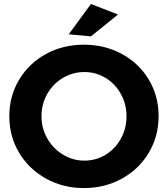

<svg xmlns="http://www.w3.org/2000/svg" viewBox="-20 -936 846 967"><path d="M218 -463.1Q189 -412.1 189 -350.6Q189 -289.1 218.5 -238Q248 -187 297.6 -157Q347.2 -127 405 -127Q462.9 -127 511.5 -156.5Q560.1 -186 588.6 -237.5Q617.2 -289.1 617.2 -350.6Q617.2 -412.1 588.6 -463.1Q560.1 -514.2 511.5 -543.7Q462.9 -573.2 405 -573.2Q347.2 -573.2 297.1 -543.7Q247.1 -514.2 218 -463.1ZM729.5 -534.7Q778.8 -452.1 778.8 -351.1Q778.8 -250 729.5 -167Q680.2 -84 594 -36.4Q507.8 11.2 402.8 11.2Q297.9 11.2 211.9 -36.4Q126 -84 76.4 -166.5Q26.9 -249 26.9 -350.6Q26.9 -452.1 76.4 -534.7Q126 -617.2 211.4 -664.1Q296.9 -710.9 402.3 -710.9Q507.8 -710.9 594 -664.1Q680.2 -617.2 729.5 -534.7ZM438 -916 574.2 -862.8 438 -752.9 326.2 -763.2Z"/></svg>

Font: Montserrat-SemiBold
Style: Regular
Weight: 600
Designer: Julieta Ulanovsky
Foundry: Julieta Ulanovsky
Version: Version 6.001